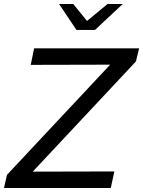

<svg xmlns="http://www.w3.org/2000/svg" viewBox="-41 -942 717 962"><path d="M0 0ZM-21 0 -6 -66 511 -618 113 -617 130 -700H656L640 -634L123 -82L532 -83L514 0ZM326 -922 395 -837 498 -922H574L435 -792H342L255 -922Z"/></svg>

Font: Rosa Sans
Style: Italic
Weight: 400
Italic angle: -12°
Designer: Pentagram / MCKL
Foundry: Pentagram / MCKL
Version: Version 1.005;September 16, 2019;FontCreator 11.5.0.2425 64-